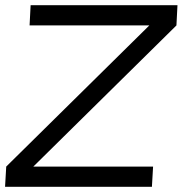

<svg xmlns="http://www.w3.org/2000/svg" viewBox="-50 -720 716 740"><path d="M-30.5 0 -26 -78 525.5 -622H64L68 -700H634L630 -622L78.5 -78H540L535.5 0Z"/></svg>

Font: Urbanist
Style: Italic
Weight: 400
Italic angle: -8°
Designer: Corey Hu
Foundry: Corey Hu
Version: Version 1.330; ttfautohint (v1.8.4.7-5d5b)